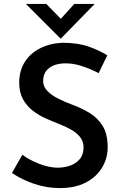

<svg xmlns="http://www.w3.org/2000/svg" viewBox="-20 -951 622 979"><path d="M483 -578Q443 -599 399.5 -613.5Q356 -628 316 -628Q262 -628 231 -604.5Q200 -581 200 -538Q200 -509 221.5 -487Q243 -465 277 -448Q311 -431 349 -417Q393 -401 434.5 -376.5Q476 -352 502.5 -310.5Q529 -269 529 -200Q529 -143 500 -95.5Q471 -48 417 -20Q363 8 285 8Q218 8 154.5 -13.5Q91 -35 41 -69L94 -162Q130 -135 180.5 -115.5Q231 -96 274 -96Q306 -96 336 -106Q366 -116 386 -139Q406 -162 406 -200Q406 -230 388.5 -252Q371 -274 342.5 -290Q314 -306 281 -319Q247 -332 211.5 -348Q176 -364 146 -387.5Q116 -411 97 -445.5Q78 -480 78 -529Q78 -590 106 -634.5Q134 -679 184 -704.5Q234 -730 298 -733Q376 -733 430.5 -714Q485 -695 527 -669ZM216 -931 302 -843 272 -835 359 -931H463L290 -754H289L112 -931Z"/></svg>

Font: Reem Kufi Fun Medium
Style: Regular
Weight: 500
Designer: Khaled Hosny
Version: Version 1.005